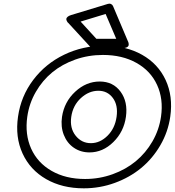

<svg xmlns="http://www.w3.org/2000/svg" viewBox="-20 -979 941 1034"><path d="M77.1 -351.1Q92.8 -460.9 158.7 -548.3Q224.6 -635.7 325.2 -684.3Q425.8 -732.9 542 -732.9Q658.2 -732.9 744.9 -684.1Q831.5 -635.3 872.1 -547.9Q912.6 -460.4 897 -351.1Q885.3 -268.6 843.5 -196.8Q801.8 -125 740.2 -74.2Q678.7 -23.4 598.4 5.9Q518.1 35.2 431.2 35.2Q314.9 35.2 228.5 -14.4Q142.1 -64 101.6 -152.3Q61 -240.7 77.1 -351.1ZM127 -351.1Q113.3 -255.4 147.7 -178.7Q182.1 -102.1 258.1 -58.6Q334 -15.1 438 -15.1Q515.6 -15.1 586.7 -40.8Q657.7 -66.4 711.4 -110.8Q765.1 -155.3 801 -217.5Q836.9 -279.8 847.2 -351.1Q860.8 -445.8 825.9 -521.7Q791 -597.7 714.6 -640.4Q638.2 -683.1 534.2 -683.1Q456.1 -683.1 385.5 -658.2Q314.9 -633.3 261.7 -589.6Q208.5 -545.9 172.9 -484.1Q137.2 -422.4 127 -351.1ZM314 -350.1Q326.2 -430.7 385.3 -485.4Q444.3 -540 517.1 -540Q588.9 -540 629.2 -485.4Q669.4 -430.7 658.2 -350.1Q647 -269.5 590.3 -213.9Q533.7 -158.2 461.9 -158.2Q414.6 -158.2 377.7 -183.3Q340.8 -208.5 323.5 -252.9Q306.2 -297.4 314 -350.1ZM347.2 -856Q345.7 -856.9 344 -858.9Q342.3 -860.8 339.6 -866.5Q336.9 -872.1 337.2 -877.2Q337.4 -882.3 343.8 -888.2Q350.1 -894 362.8 -897.9L561 -958Q569.8 -960.9 577.9 -957.3Q585.9 -953.6 588.9 -945.8L668.9 -756.8Q669.9 -755.4 670.9 -752.9Q671.9 -750.5 672.9 -744.1Q673.8 -737.8 672.1 -732.9Q670.4 -728 662.8 -724.1Q655.3 -720.2 642.1 -720.2H481.9Q472.7 -720.2 465.8 -727.1ZM469.2 -208Q518.6 -208 558.8 -247.8Q599.1 -287.6 607.9 -350.1Q616.7 -412.1 587.9 -451.2Q559.1 -490.2 509.8 -490.2Q458.5 -490.2 415.5 -450.7Q372.6 -411.1 363.8 -350.1Q355 -289.1 387.2 -248.5Q419.4 -208 469.2 -208ZM414.1 -862.8 499 -770H606L548.8 -903.8Z"/></svg>

Font: Trueno Black Outline
Style: Italic
Weight: 900
Width: 6
Designer: Julieta Ulanovsky
Foundry: Julieta Ulanovsky
Version: Version 3.001b | FøM Fix